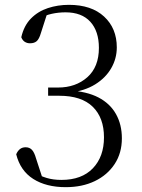

<svg xmlns="http://www.w3.org/2000/svg" viewBox="-20 -760 589 794"><path d="M252 14Q171 14 117.5 -20Q64 -54 47 -122Q53 -136 62.5 -143.5Q72 -151 86 -151Q102 -151 112 -140.5Q122 -130 129 -105L159 -13L121 -46Q147 -32 173.5 -24Q200 -16 234 -16Q318 -16 364 -64Q410 -112 410 -192Q410 -273 363.5 -318.5Q317 -364 225 -364H179V-398H220Q293 -398 341 -440.5Q389 -483 389 -562Q389 -631 353.5 -670Q318 -709 251 -709Q222 -709 194.5 -703Q167 -697 137 -681L177 -710L149 -623Q142 -599 132 -590Q122 -581 104 -581Q92 -581 82.5 -587Q73 -593 68 -606Q79 -654 108 -683.5Q137 -713 178 -726.5Q219 -740 265 -740Q358 -740 410.5 -691.5Q463 -643 463 -564Q463 -518 440 -478Q417 -438 373.5 -411Q330 -384 265 -376V-386Q339 -382 387 -357Q435 -332 459.5 -288.5Q484 -245 484 -188Q484 -127 454 -81.5Q424 -36 372 -11Q320 14 252 14Z"/></svg>

Font: Noto Serif KR ExtraLight Light
Style: Regular
Weight: 300
Version: Version 2.003-H1;hotconv 1.1.1;makeotfexe 2.6.0